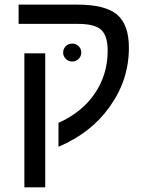

<svg xmlns="http://www.w3.org/2000/svg" viewBox="-20 -619 630 827"><path d="M85 -389.2H174.8V188H85ZM60.1 -516.1V-599.1H313Q433.1 -599.1 484.1 -556.2Q535.2 -513.2 535.2 -413.1Q535.2 -274.9 453.1 -160.2Q373 -46.4 231.9 13.2V-89.8Q333.5 -135.3 388.7 -216.8Q443.8 -298.3 443.8 -400.9Q443.8 -465.3 415.5 -490.7Q387.2 -516.1 316.9 -516.1ZM252 -392.1Q252 -409.2 263.4 -420.2Q274.9 -431.2 291 -431.2Q307.1 -431.2 318.6 -420.2Q330.1 -409.2 330.1 -392.1Q330.1 -376.5 318.4 -365.2Q306.6 -354 291 -354Q275.4 -354 263.7 -365.2Q252 -376.5 252 -392.1Z"/></svg>

Font: Libra Sans Modern
Style: Regular
Weight: 400
Foundry: Stefan Peev, Context Ltd
Version: Version 1.000